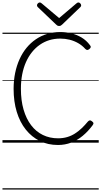

<svg xmlns="http://www.w3.org/2000/svg" viewBox="-20 -1153 818 1552"><path d="M449 19Q367 19 301.5 -13.5Q236 -46 188.5 -105.5Q141 -165 115.5 -248.5Q90 -332 90 -435Q90 -503 102.5 -563.5Q115 -624 138.5 -675.5Q162 -727 195 -767Q228 -807 270 -835.5Q312 -864 361.5 -879Q411 -894 467 -894Q512 -894 556 -883.5Q600 -873 639 -850Q678 -827 707 -788Q715 -779 713.5 -772Q712 -765 703 -757Q693 -749 685.5 -749Q678 -749 669 -758Q644 -786 611.5 -804.5Q579 -823 542.5 -832Q506 -841 467 -841Q420 -841 379 -828.5Q338 -816 302.5 -791.5Q267 -767 238.5 -731.5Q210 -696 190 -651Q170 -606 159.5 -552Q149 -498 149 -435Q149 -341 170.5 -267Q192 -193 231.5 -141Q271 -89 326.5 -62Q382 -35 449 -35Q489 -35 523 -45Q557 -55 586.5 -74Q616 -93 641.5 -117.5Q667 -142 690 -170Q698 -179 706 -180Q714 -181 724 -172Q735 -164 735.5 -157.5Q736 -151 729 -141Q692 -91 648.5 -55Q605 -19 555 0Q505 19 449 19ZM614 -1133Q622 -1133 629 -1125.5Q636 -1118 636 -1109Q636 -1107 635 -1104Q634 -1101 631 -1097L483 -955Q477 -950 472 -946.5Q467 -943 458 -943Q449 -943 443.5 -946.5Q438 -950 433 -955L284 -1097Q281 -1101 280 -1104.5Q279 -1108 279 -1110Q279 -1119 286.5 -1126Q294 -1133 301 -1133Q306 -1133 310 -1130.5Q314 -1128 318 -1125L458 -1007L597 -1125Q601 -1128 605 -1130.5Q609 -1133 614 -1133ZM0 369H778V379H0ZM0 -20H778V0H0ZM0 -505H778V-500H0ZM0 -889H778V-879H0Z"/></svg>

Font: Playwrite HR Lijeva Guides
Style: Regular
Weight: 400
Designer: Veronika Burian, José Scaglione
Foundry: TypeTogether
Version: Version 1.003